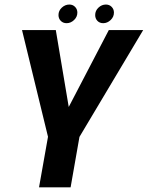

<svg xmlns="http://www.w3.org/2000/svg" viewBox="-20 -804 634 824"><path d="M147.5 0 186 -217 74.5 -675H219.5L275 -345L447 -675H594.5L321 -216.5L283 0ZM423 -704.5Q407.5 -704.5 398 -714.5Q388.5 -724.5 388.5 -739.5Q388.5 -758 402.5 -771.2Q416.5 -784.5 434.5 -784.5Q449.5 -784.5 459.2 -774.5Q469 -764.5 469 -750Q469 -731.5 454.8 -718Q440.5 -704.5 423 -704.5ZM266 -704.5Q250.5 -704.5 240.8 -714.5Q231 -724.5 231 -739.5Q231 -758 245.2 -771.2Q259.5 -784.5 277.5 -784.5Q292.5 -784.5 302.2 -774.5Q312 -764.5 312 -750Q312 -731.5 297.8 -718Q283.5 -704.5 266 -704.5Z"/></svg>

Font: Anybody SemiBold
Style: Italic
Weight: 600
Italic angle: -10°
Designer: Tyler Finck
Foundry: Etcetera Type Company
Version: Version 1.010; ttfautohint (v1.8.3) -l 8 -r 50 -G 200 -x 14 